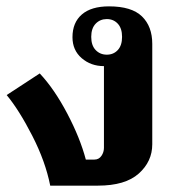

<svg xmlns="http://www.w3.org/2000/svg" viewBox="-20 -584 554 604"><path d="M1 -285 105 -353Q151 -304 191.5 -227Q232 -150 250 -82H277Q291 -82 299 -93.5Q307 -105 307 -119V-376Q266 -376 237 -401Q208 -426 208 -467Q208 -513 237.5 -538.5Q267 -564 323 -564Q394 -564 426.5 -532.5Q459 -501 459 -446V-130Q459 -76 416.5 -38Q374 0 288 0H138Q123 -76 81.5 -157Q40 -238 1 -285ZM364 -468Q364 -495 350.5 -509.5Q337 -524 316 -524Q295 -524 281 -509.5Q267 -495 267 -468Q267 -441 281 -426.5Q295 -412 316 -412Q337 -412 350.5 -426.5Q364 -441 364 -468Z"/></svg>

Font: Trirong Bold
Style: Regular
Weight: 700
Designer: Katatrad Team
Foundry: CadsonDemak
Version: Version 1.000